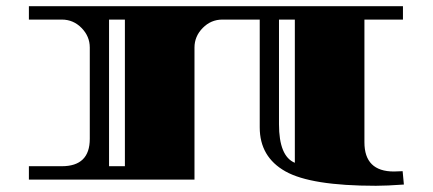

<svg xmlns="http://www.w3.org/2000/svg" viewBox="-20 -578 1393 618"><path d="M1248 -26 1276 -27 1280 16Q1224 20 1190 20Q981 20 898.5 -26.5Q816 -73 816 -168V-515H696Q659 -515 632.5 -488Q606 -461 606 -425V0H73V-43H179Q269 -43 269 -131V-425Q269 -461 242.5 -488Q216 -515 179 -515H73V-558H1277V-515H1153V-120Q1153 -26 1248 -26ZM382 -43V-515H331V-43ZM929 -515H878V-178Q878 -75 929 -54Z"/></svg>

Font: Diplomata
Style: Regular
Weight: 400
Width: 7
Designer: Eduardo Rodriguez Tunni
Foundry: Eduardo Rodriguez Tunni
Version: Version 1.001